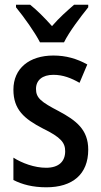

<svg xmlns="http://www.w3.org/2000/svg" viewBox="-20 -786 429 816"><path d="M150 -606H252C274 -651 323 -715 355 -755V-766H295C262 -737 234 -713 201 -675C170 -710 136 -744 108 -766H48V-755C83 -712 128 -649 150 -606ZM355 -150C355 -235 304 -274 229 -314C154 -353 133 -370 133 -408C133 -445 160 -468 207 -468C248 -468 283 -454 318 -434L351 -512C306 -537 260 -550 207 -550C104 -550 37 -495 37 -405C37 -320 83 -281 162 -240C240 -202 257 -179 257 -143C257 -100 230 -73 176 -73C126 -73 73 -93 37 -116V-21C74 -2 119 10 177 10C288 10 355 -45 355 -150Z"/></svg>

Font: Noto Sans Gujarati Condensed Medium
Style: Regular
Weight: 500
Width: 3
Designer: Jelle Bosma - Monotype Design Team, Universal Thirst
Foundry: Monotype Imaging Inc.
Version: Version 2.106